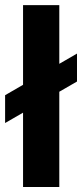

<svg xmlns="http://www.w3.org/2000/svg" viewBox="-36 -748 328 768"><path d="M201.2 -727.5V0H56.2V-727.5ZM-15.6 -255.9V-367.2L272 -533.7V-421.9Z"/></svg>

Font: Inter 24pt
Style: Bold
Weight: 700
Designer: Rasmus Andersson
Foundry: rsms
Version: Version 4.001;git-66647c0bb